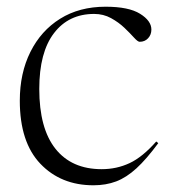

<svg xmlns="http://www.w3.org/2000/svg" viewBox="-20 -542 508 572"><path d="M294.5 -522Q363.5 -522 397.2 -501Q431 -480 431 -454Q431 -438.5 421.2 -428Q411.5 -417.5 396 -417.5Q390.5 -417.5 379.2 -430Q368 -442.5 350.8 -459Q333.5 -475.5 310.8 -488Q288 -500.5 260.5 -500.5Q184.5 -500.5 140.8 -443.2Q97 -386 97 -277Q97 -159.5 145.2 -98.8Q193.5 -38 283 -38Q327.5 -38 366 -56Q404.5 -74 445.5 -120.5L451.5 -115.5Q416.5 -68 386.5 -40.5Q356.5 -13 326 -1.5Q295.5 10 258.5 10Q161.5 10 100.2 -54.2Q39 -118.5 39 -242Q39 -324 70.5 -387.2Q102 -450.5 159.2 -486.2Q216.5 -522 294.5 -522Z"/></svg>

Font: Newsreader Display Light
Style: Regular
Weight: 300
Designer: Hugues Gentile
Foundry: Production Type
Version: Version 1.001